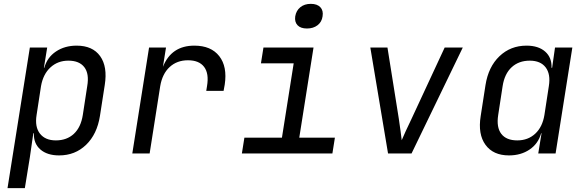

<svg xmlns="http://www.w3.org/2000/svg" viewBox="-20 -797 3040 997"><path d="M19 180 135 -550H225L208 -445H210Q225 -499 270.5 -529.5Q316 -560 378 -560Q461 -560 500 -505.5Q539 -451 524 -356L499 -195Q484 -100 427 -45Q370 10 287 10Q225 10 189.5 -21Q154 -52 156 -105H153L135 20L109 180ZM270 -68Q327 -68 363.5 -102Q400 -136 410 -200L433 -350Q444 -414 418 -448Q392 -482 335 -482Q280 -482 242 -447Q204 -412 193 -350L170 -200Q160 -138 187.5 -103Q215 -68 270 -68Z M667 0 754 -550H842L826 -450Q870 -560 989 -560Q1076 -560 1118.5 -505.5Q1161 -451 1147 -358L1141 -325H1051L1055 -350Q1066 -415 1040 -449.5Q1014 -484 956 -484Q899 -484 861 -449Q823 -414 812 -350L757 0Z M1236 0 1249 -82H1444L1505 -468H1335L1348 -550H1608L1534 -82H1719L1706 0ZM1574 -649Q1541 -649 1525 -666Q1509 -683 1513 -712Q1518 -742 1539.5 -759.5Q1561 -777 1594 -777Q1627 -777 1643.5 -759.5Q1660 -742 1655 -712Q1651 -683 1629 -666Q1607 -649 1574 -649Z M1995 0 1903 -550H1992L2051 -180Q2056 -147 2060 -116.5Q2064 -86 2066 -69Q2073 -86 2087 -116.5Q2101 -147 2117 -180L2289 -550H2383L2117 0Z M2623 10Q2541 10 2501 -45Q2461 -100 2476 -194L2501 -355Q2516 -450 2573.5 -505Q2631 -560 2714 -560Q2776 -560 2811 -529Q2846 -498 2844 -445H2847L2862 -550H2952L2865 0H2775L2792 -105H2790Q2775 -51 2730 -20.5Q2685 10 2623 10ZM2666 -68Q2722 -68 2759.5 -103Q2797 -138 2807 -200L2830 -350Q2840 -412 2813.5 -447Q2787 -482 2731 -482Q2674 -482 2637 -448Q2600 -414 2590 -350L2567 -200Q2557 -136 2583 -102Q2609 -68 2666 -68Z"/></svg>

Font: NKDuy Mono
Style: Italic
Weight: 400
Italic angle: -9°
Monospace: yes
Designer: NKDuy
Foundry: NKDuy
Version: Version 2.251; ttfautohint (v1.8.4.7-5d5b)